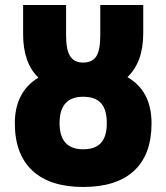

<svg xmlns="http://www.w3.org/2000/svg" viewBox="-20 -734 662 764"><path d="M39 -244Q39 -306 63 -352Q87 -398 133 -425Q72 -483 72 -598V-714H243V-592Q243 -535 259.5 -510Q276 -485 310 -485Q347 -485 363 -509.5Q379 -534 379 -593V-714H550V-602Q550 -487 487 -427Q583 -372 583 -243Q583 -119 513.5 -54.5Q444 10 311 10Q179 10 109 -55Q39 -120 39 -244ZM405 -244Q405 -298 382 -323.5Q359 -349 311 -349Q217 -349 217 -244Q217 -140 311 -140Q359 -140 382 -165.5Q405 -191 405 -244Z"/></svg>

Font: Noto Sans UI CondBlack
Style: Regular
Weight: 900
Width: 3
Designer: Monotype Design Team
Foundry: Monotype Imaging Inc.
Version: Version 1.001